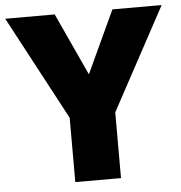

<svg xmlns="http://www.w3.org/2000/svg" viewBox="-52 -763 767 812"><g transform="rotate(-5 332.0 -357.0)"><path d="M332 -449 210 -714H0L235 -273V0H429V-279L664 -714H455Z"/></g></svg>

Font: Noto Sans Bengali Black
Style: Regular
Weight: 900
Designer: Jelle Bosma - Monotype Design Team
Foundry: Monotype Imaging Inc.
Version: Version 2.003